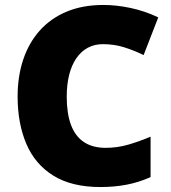

<svg xmlns="http://www.w3.org/2000/svg" viewBox="-20 -744 689 774"><path d="M395 -566Q361 -566 334 -551.5Q307 -537 288 -509.5Q269 -482 259 -443Q249 -404 249 -354Q249 -287 266 -241Q283 -195 318 -171.5Q353 -148 406 -148Q453 -148 497.5 -161Q542 -174 587 -193V-30Q540 -9 490.5 0.5Q441 10 385 10Q269 10 195 -36Q121 -82 86 -164.5Q51 -247 51 -355Q51 -436 73.5 -503.5Q96 -571 140 -620.5Q184 -670 248.5 -697Q313 -724 397 -724Q449 -724 506 -712Q563 -700 618 -674L559 -522Q520 -541 480 -553.5Q440 -566 395 -566Z"/></svg>

Font: Noto Sans Hebrew Black
Style: Regular
Weight: 900
Designer: Monotype Design Team
Foundry: Monotype Imaging Inc.
Version: Version 2.003